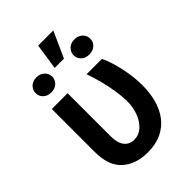

<svg xmlns="http://www.w3.org/2000/svg" viewBox="-247 -962 1081 1081"><g transform="rotate(-45 293.5 -421.0)"><path d="M66.1 -545.5H191.8V-204.5Q191.8 -163.4 202.9 -139.2Q214.1 -115.1 232.4 -104.8Q250.7 -94.5 271.3 -94.5Q309.7 -94.5 338.1 -120.2Q366.5 -146 382.1 -187.5Q397.7 -229 397.7 -277Q396.7 -319.6 389.2 -366.3Q381.7 -413 369.7 -459Q357.6 -505 342.7 -545.5H464.8Q480.1 -515.6 492.9 -471.9Q505.7 -428.3 513.7 -377.8Q521.7 -327.4 521.7 -277Q521.7 -218.4 507.5 -166.2Q493.3 -114 463.6 -74.6Q433.9 -35.2 387.3 -12.6Q340.6 9.9 275.2 9.9Q181.5 9.9 123.6 -41.9Q65.7 -93.8 66.1 -206ZM241.1 -697.8 264.2 -852.3H384.9L315 -697.8ZM65 -672.6Q64.6 -697.8 82.7 -715.4Q100.9 -733 130.7 -733Q159.8 -733 178.3 -715.4Q196.7 -697.8 197.1 -672.6Q196.7 -647.7 178.3 -630.5Q159.8 -613.3 130.7 -613.3Q101.6 -613.3 83.1 -630.5Q64.6 -647.7 65 -672.6ZM366.8 -671.9Q366.8 -697.4 385.1 -715.2Q403.4 -733 433.2 -733Q462.4 -733 480.8 -715.4Q499.3 -697.8 499.3 -671.9Q499.3 -647 480.8 -630Q462.4 -612.9 433.2 -612.9Q403.4 -612.9 385.1 -630.1Q366.8 -647.4 366.8 -671.9Z"/></g></svg>

Font: InterMG SemiBold
Style: Regular
Weight: 600
Designer: Rasmus Andersson
Foundry: rsms
Version: Version 3.019;December 26, 2023;FontCreator 15.0.0.2955 64-b